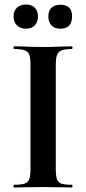

<svg xmlns="http://www.w3.org/2000/svg" viewBox="-20 -830 382 850"><path d="M227 -81Q227 -52 232 -37Q237 -22 252 -17Q267 -12 298 -12Q301 -12 301 -6Q301 0 298 0Q271.7 0 240 -1Q208.3 -2 170 -2Q133.6 -2 101 -1Q68.5 0 42 0Q40 0 40 -6Q40 -12 42.4 -12Q72.8 -12 88.4 -17Q104 -22 109.5 -37Q115 -52 115 -81V-544Q115 -573 109.7 -587.5Q104.5 -602 88.6 -607.5Q72.8 -613 42 -613Q40 -613 40 -619Q40 -625 42 -625Q68.5 -625 101 -623.5Q133.6 -622 170 -622Q208.3 -622 240.6 -623.5Q272.8 -625 298 -625Q301 -625 301 -619Q301 -613 298 -613Q267.7 -613 252.5 -607Q237.4 -601 232.2 -586Q227 -571 227 -542ZM95 -703Q70.2 -703 55.1 -717.5Q40 -731.9 40 -758Q40 -782 55.1 -796Q70.2 -810 95 -810Q120 -810 134 -796Q148 -782 148 -758Q148 -731.9 134 -717.5Q120 -703 95 -703ZM247 -703Q221.8 -703 207.9 -717.5Q194 -731.9 194 -758Q194 -782.2 207.9 -795.6Q221.8 -809 247 -809Q299 -809 299 -758Q299 -703 247 -703Z"/></svg>

Font: Cormorant Infant Light
Style: Regular
Weight: 300
Designer: Christian Thalmann (Catharsis Fonts)
Foundry: Catharsis Fonts
Version: Version 4.001